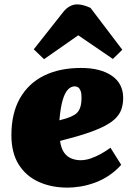

<svg xmlns="http://www.w3.org/2000/svg" viewBox="-20 -842 611 876"><path d="M350 -532Q438 -532 490 -496.5Q542 -461 542 -395Q542 -367 533.5 -342.5Q525 -318 502.5 -297.5Q480 -277 439.5 -258.5Q399 -240 335 -221L254 -199Q259 -164 273 -145Q287 -126 307 -118.5Q327 -111 347 -111Q370 -111 393.5 -119Q417 -127 440.5 -140Q464 -153 484 -168L533 -90Q507 -61 476 -40.5Q445 -20 411.5 -8Q378 4 346.5 9Q315 14 289 14Q214 14 156 -12.5Q98 -39 65 -92Q32 -145 32 -225Q32 -325 71 -393.5Q110 -462 181 -497Q252 -532 350 -532ZM352 -397Q352 -417 347.5 -428Q343 -439 336.5 -443.5Q330 -448 321 -448Q304 -448 290 -433.5Q276 -419 266 -385.5Q256 -352 251 -293L283 -302Q305 -309 320.5 -318.5Q336 -328 344 -346.5Q352 -365 352 -397ZM538 -615 495 -573 337 -681 181 -572 134 -617 266 -784Q281 -804 298 -813Q315 -822 331 -822Q347 -822 362.5 -817.5Q378 -813 393 -806Z"/></svg>

Font: Literata 18pt Black
Style: Italic
Weight: 900
Italic angle: -2°
Designer: Latin by Veronika Burian and Jose Scaglione. Greek by Irene Vlachou. Cyrillic by Vera Evstafieva
Foundry: TypeTogether
Version: Version 3.103;gftools[0.9.29]